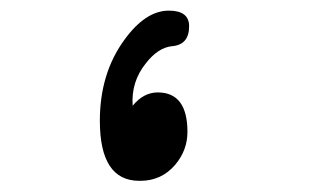

<svg xmlns="http://www.w3.org/2000/svg" viewBox="-20 -916 586 354"><path d="M236.9 -582.6Q164.1 -582.6 164.1 -693.3Q164.1 -779.5 208.2 -841Q247.7 -896.4 291.3 -896.4Q328.7 -896.4 328.7 -867.7Q328.7 -833.3 296.9 -830.8Q271.3 -828.2 248.7 -799Q221.5 -765.1 224.6 -721Q244.6 -745.6 270.8 -745.6Q325.6 -745.6 325.6 -672.8Q325.6 -639 303.1 -612.3Q277.9 -582.6 238.5 -582.6Z"/></svg>

Font: Myanmar Handwriting
Style: Regular
Weight: 400
Designer: Khon Soe Zaw Thu
Foundry: PaOh Unicode khonsoezawthu@gmail.com and @hotmail.com
Version: Version 1.30 November 9, 2016